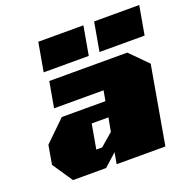

<svg xmlns="http://www.w3.org/2000/svg" viewBox="-129 -863 995 992"><g transform="rotate(-20 369.0 -366.5)"><path d="M155 -575 183 -733H431L403 -575ZM462 -575 490 -733H738L710 -575ZM107 0 32 -111 50 -215 164 -326H404L414 -382H142L167 -523H596L690 -428L615 0H347L358 -62L289 0ZM274 -107H306L376 -167L390 -242H298Z"/></g></svg>

Font: Tomorrow ExtraBold
Style: Italic
Weight: 800
Italic angle: -10°
Designer: Tony de Marco, Monica Rizzolli
Foundry: Just in Type
Version: Version 2.002